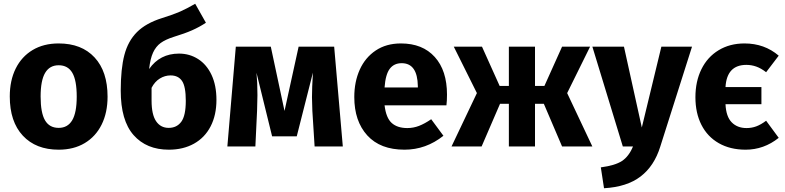

<svg xmlns="http://www.w3.org/2000/svg" viewBox="-20 -779 4172 1021"><path d="M552 -265Q552 -180 520.5 -116.5Q489 -53 430.5 -18Q372 17 292 17Q171 17 101.5 -57.5Q32 -132 32 -266Q32 -351 63.5 -414.5Q95 -478 153.5 -513Q212 -548 292 -548Q414 -548 483 -473.5Q552 -399 552 -265ZM196 -266Q196 -179 219.5 -139Q243 -99 292 -99Q340 -99 364 -139.5Q388 -180 388 -265Q388 -352 364.5 -392Q341 -432 292 -432Q244 -432 220 -391.5Q196 -351 196 -266Z M1131 -248Q1131 -167 1100 -107Q1069 -47 1011.5 -15Q954 17 878 17Q759 17 690.5 -60.5Q622 -138 622 -297Q622 -413 641.5 -487Q661 -561 708.5 -608.5Q756 -656 842 -683Q903 -702 938 -717.5Q973 -733 1018 -759L1075 -658Q1040 -635 1001.5 -618Q963 -601 904 -583Q860 -569 834.5 -550.5Q809 -532 794 -499.5Q779 -467 773 -412Q830 -494 932 -494Q988 -494 1033.5 -465Q1079 -436 1105 -380.5Q1131 -325 1131 -248ZM968 -243Q968 -319 948 -348.5Q928 -378 887 -378Q857 -378 830 -361.5Q803 -345 786 -312V-244Q786 -170 810 -134.5Q834 -99 877 -99Q920 -99 944 -131.5Q968 -164 968 -243Z M1803 0H1653L1641 -190Q1639 -240 1639 -262Q1639 -311 1644 -393L1558 -54H1427L1344 -392Q1349 -340 1349 -273Q1349 -246 1347 -190L1338 0H1189L1234 -531H1420L1493 -189L1568 -531H1757Z M2354 -219H2025Q2033 -152 2063 -125Q2093 -98 2146 -98Q2178 -98 2208 -109.5Q2238 -121 2273 -145L2338 -57Q2245 17 2131 17Q2002 17 1933 -59Q1864 -135 1864 -263Q1864 -344 1893 -408.5Q1922 -473 1978 -510.5Q2034 -548 2112 -548Q2227 -548 2292 -476Q2357 -404 2357 -276Q2357 -243 2354 -219ZM2202 -321Q2200 -443 2116 -443Q2075 -443 2052.5 -413Q2030 -383 2025 -314H2202Z M2996 -284 3130 0H2969L2872 -227H2825V0H2686V-227H2639L2541 0H2381L2516 -284L2393 -531H2543L2637 -322H2686V-531H2825V-322H2875L2969 -531H3118Z M3491 1Q3459 104 3386.5 159.5Q3314 215 3192 222L3175 111Q3251 101 3287.5 77Q3324 53 3346 0H3292L3130 -531H3298L3393 -101L3497 -531H3660Z M4054 -137 4121 -46Q4042 17 3945 17Q3863 17 3802.5 -17.5Q3742 -52 3710 -115Q3678 -178 3678 -262Q3678 -346 3710 -411Q3742 -476 3801.5 -512Q3861 -548 3939 -548Q4045 -548 4121 -483L4054 -395Q4027 -416 4001.5 -425Q3976 -434 3949 -434Q3845 -434 3838 -316H4029V-225H3838Q3841 -159 3871 -128.5Q3901 -98 3950 -98Q3977 -98 4001.5 -107Q4026 -116 4054 -137Z"/></svg>

Font: FiraGOUPP
Style: Bold
Weight: 700
Designer: bBox Type
Foundry: bBox Type GmbH
Version: Version 1.001